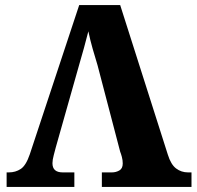

<svg xmlns="http://www.w3.org/2000/svg" viewBox="-20 -734 772 754"><path d="M363 -478Q354 -507 344 -542Q334 -577 327 -611Q319 -579 309.5 -545Q300 -511 291 -480L199 -155Q196 -143 191 -124.5Q186 -106 186 -93Q186 -57 226 -57H272V0H6V-57H15Q41 -57 61.5 -70.5Q82 -84 97 -128L291 -714H452L639 -127Q651 -88 671.5 -72.5Q692 -57 718 -57H732V0H380V-57H420Q435 -57 448.5 -64.5Q462 -72 462 -92Q462 -105 458.5 -118Q455 -131 452 -138Z"/></svg>

Font: Noto Serif ExtraBold
Style: Regular
Weight: 800
Designer: Monotype Design Team
Foundry: Monotype Imaging Inc.
Version: Version 2.014